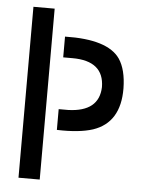

<svg xmlns="http://www.w3.org/2000/svg" viewBox="-51 -725 564 765"><g transform="rotate(5 231.5 -342.0)"><path d="M51.8 0V-683.6H136.7V0ZM187.5 -203.1V-286.1H225.6Q348.6 -290 351.6 -388.7Q350.6 -493.2 224.6 -493.2H187.5V-576.2Q358.4 -580.1 408.2 -507.8Q436.5 -465.8 437.5 -390.6Q438.5 -253.9 331.1 -217.8Q276.4 -200.2 187.5 -203.1Z"/></g></svg>

Font: Post No Bills Jaffna SemiBold
Style: Regular
Weight: 600
Designer: Kosala Senevirathne, Siva Puranthara, Lasantha Premarathna, Tharique Azeez
Foundry: Mooniak
Version: Version 1.220 ; ttfautohint (v1.6)